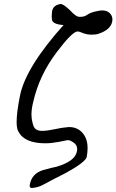

<svg xmlns="http://www.w3.org/2000/svg" viewBox="-20 -715 581 958"><path d="M413 67Q408 93 312 146Q283 161 253.5 176Q224 191 193 208Q171 220 140 223Q128 223 128 212Q128 209 129 205Q139 151 194 134Q218 127 235 123Q252 119 262 117Q353 90 363 43Q365 36 365 29Q365 4 338 -9Q331 -15 318 -16L273 -7Q236 0 206 0Q101 0 71 -60Q63 -75 63 -107Q63 -154 80 -239Q109 -380 297 -590Q239 -594 239 -620Q239 -621 239 -622Q238 -627 238 -632Q238 -635 238.5 -641.5Q239 -648 240 -660Q246 -690 283 -695Q296 -695 328 -665Q334 -660 339 -654Q344 -648 350 -644Q364 -631 377 -631Q379 -631 381 -631Q401 -631 413 -640Q433 -654 467 -660Q479 -663 490 -663Q514 -663 527.5 -649.5Q541 -636 541 -618Q541 -613 540 -608Q532 -565 467 -545Q464 -544 455.5 -543Q447 -542 433 -542Q417 -542 399 -548Q376 -558 367 -558Q341 -558 264 -456Q175 -339 145 -203Q137 -171 137 -143Q137 -122 142 -104Q147 -80 157 -72Q168 -62 190 -62Q215 -62 257 -71Q280 -76 295.5 -78Q311 -80 323 -81Q325 -81 327 -81Q353 -81 375 -67Q417 -37 417 24Q417 44 413 67Z"/></svg>

Font: New Athena Unicode
Style: Italic
Weight: 400
Designer: J. Rusten 1997; rev. by R. Hancock 2001, 2002, rev. by D. Mastronarde 2002-2019
Foundry: Society for Classical Studies (formerly American Philological Association)
Version: Version 5.008